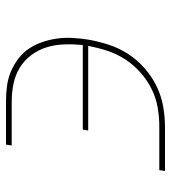

<svg xmlns="http://www.w3.org/2000/svg" viewBox="15 -585 570 640"><g transform="rotate(-90 300.0 -265.0)"><path d="M50 0 53 -19H198Q230 -19 262 -24.5Q294 -30 324 -45Q354 -60 379.5 -83Q405 -106 423 -134Q441 -162 451 -193Q461 -224 467 -256H185L188 -274H470Q473 -305 472 -335.5Q471 -366 462.5 -394Q454 -422 436.5 -445.5Q419 -469 394.5 -484Q370 -499 340.5 -505Q311 -511 280 -511H135L138 -530H283Q309 -530 334.5 -526.5Q360 -523 383 -513Q406 -503 425.5 -488Q445 -473 458.5 -452.5Q472 -432 480 -408.5Q488 -385 491.5 -359.5Q495 -334 493.5 -308Q492 -282 488 -256Q482 -222 471 -188Q460 -154 440.5 -123.5Q421 -93 392.5 -68Q364 -43 331.5 -27.5Q299 -12 264.5 -6Q230 0 195 0Z"/></g></svg>

Font: Iosevka Slab ThExObl
Style: Regular
Weight: 100
Width: 7
Italic angle: -9°
Monospace: yes
Designer: Belleve Invis
Foundry: Belleve Invis
Version: Version 11.1.1; ttfautohint (v1.8.3)